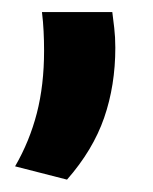

<svg xmlns="http://www.w3.org/2000/svg" viewBox="-20 -172 254 318"><path d="M166 -152Q167.5 -141 169.2 -125.8Q171 -110.5 171 -93Q171 -30.5 152.5 23Q134 76.5 91 125.5L5 103.5Q29 62 41 15.5Q53 -31 53 -88Q53 -105 52.2 -120.2Q51.5 -135.5 49.5 -152Z"/></svg>

Font: Anek Bangla
Style: Semi-bold
Weight: 600
Designer: Sulekha Rajkumar (Bangla), Yesha Goshar (Latin)
Foundry: Ek Type
Version: Version 1.002;March 21, 2022;FontCreator 13.0.0.2683 64-bit